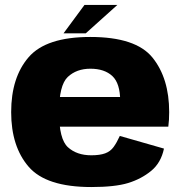

<svg xmlns="http://www.w3.org/2000/svg" viewBox="-20 -748 738 774"><path d="M348 6V-122Q289.5 -122 253.8 -154.5Q218 -187 218 -296Q218 -404.5 253.2 -437.8Q288.5 -471 344.5 -471Q401 -471 432.8 -441.5Q464.5 -412 464.5 -340.5L470.5 -357H201V-237.5H658.5Q662 -263.5 662 -296Q662 -432.5 594.8 -515.8Q527.5 -599 344 -599Q166 -599 95.5 -517.5Q25 -436 25 -296Q25 -157.5 95.5 -75.8Q166 6 348 6ZM348 -122V6Q443.5 6 496.5 -10.2Q549.5 -26.5 589.2 -59Q629 -91.5 641 -149L463 -200Q451 -173.5 438 -155.5Q425 -137.5 403.8 -129.8Q382.5 -122 348 -122ZM236 -613.5H325.5L453 -728H320.5Z"/></svg>

Font: Anybody UltraCondensed Thin ExtraBold
Style: Regular
Weight: 800
Version: Version 1.111